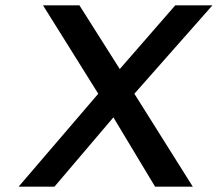

<svg xmlns="http://www.w3.org/2000/svg" viewBox="-20 -713 820 723"><path d="M706 -10 486 -360 780 -693H640L431 -453L279 -693H142L350 -360L50 -10H185L407 -271L564 -10Z"/></svg>

Font: Bluebird
Style: LiObl
Weight: 300
Designer: Jasper
Foundry: Cannot Into Space Fonts
Version: Version 0.98